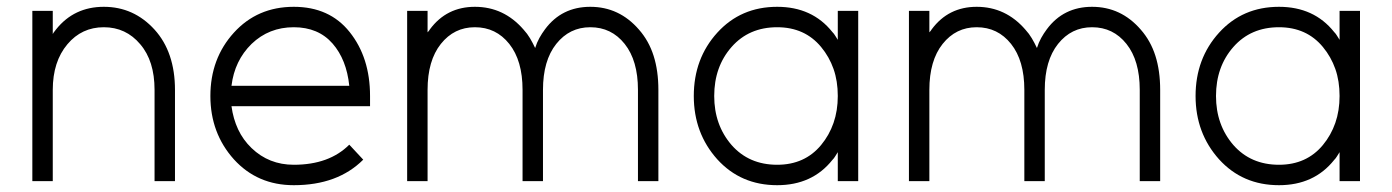

<svg xmlns="http://www.w3.org/2000/svg" viewBox="-20 -532 4089 564"><path d="M494 0V-268Q494 -323 479 -367.5Q464 -412 434 -445Q373 -512 285 -512Q198 -512 145 -446Q143 -443 140 -439.5Q137 -436 135 -432V-500H75V0H135V-268Q135 -351 178 -402Q220 -452 285 -452Q350 -452 392 -402Q434 -353 434 -268V0Z M1067 -220V-250Q1067 -363 1007 -438Q948 -512 843 -512Q736 -512 667 -436Q598 -360 598 -250Q598 -141 667 -64Q736 12 843 12Q972 12 1047 -63L1006 -107Q947 -48 843 -48Q770 -48 719 -97Q694 -121 679.5 -152Q665 -183 660 -220ZM843 -452Q915 -452 957 -404Q998 -357 1006 -280H660Q669 -354 719 -403Q770 -452 843 -452Z M1914 0V-268Q1914 -324 1900 -368Q1886 -412 1857 -445Q1799 -512 1714 -512Q1630 -512 1581 -446Q1572 -434 1564.5 -420.5Q1557 -407 1552 -391Q1545 -406 1537 -419.5Q1529 -433 1518 -445Q1460 -512 1375 -512Q1292 -512 1243 -446Q1242 -444 1240 -441.5Q1238 -439 1236 -437V-500H1176V0H1236V-268Q1236 -354 1275 -403Q1314 -452 1375 -452Q1437 -452 1476 -403Q1515 -354 1515 -268V0H1575V-268Q1575 -354 1614 -403Q1653 -452 1714 -452Q1776 -452 1815 -403Q1854 -354 1854 -268V0Z M2441 -500V-415Q2437 -421 2433.5 -427Q2430 -433 2425 -438Q2366 -512 2263 -512Q2156 -512 2087 -436Q2018 -360 2018 -250Q2018 -141 2087 -64Q2156 12 2263 12Q2366 12 2425 -62Q2430 -67 2433.5 -73Q2437 -79 2441 -85V0H2501V-500ZM2263 -452Q2344 -452 2392 -394Q2416 -365 2428.5 -329.5Q2441 -294 2441 -250Q2441 -207 2428.5 -171Q2416 -135 2392 -106Q2344 -48 2263 -48Q2180 -48 2129 -106Q2078 -165 2078 -250Q2078 -336 2129 -394Q2180 -452 2263 -452Z M3388 0V-268Q3388 -324 3374 -368Q3360 -412 3331 -445Q3273 -512 3188 -512Q3104 -512 3055 -446Q3046 -434 3038.5 -420.5Q3031 -407 3026 -391Q3019 -406 3011 -419.5Q3003 -433 2992 -445Q2934 -512 2849 -512Q2766 -512 2717 -446Q2716 -444 2714 -441.5Q2712 -439 2710 -437V-500H2650V0H2710V-268Q2710 -354 2749 -403Q2788 -452 2849 -452Q2911 -452 2950 -403Q2989 -354 2989 -268V0H3049V-268Q3049 -354 3088 -403Q3127 -452 3188 -452Q3250 -452 3289 -403Q3328 -354 3328 -268V0Z M3915 -500V-415Q3911 -421 3907.5 -427Q3904 -433 3899 -438Q3840 -512 3737 -512Q3630 -512 3561 -436Q3492 -360 3492 -250Q3492 -141 3561 -64Q3630 12 3737 12Q3840 12 3899 -62Q3904 -67 3907.5 -73Q3911 -79 3915 -85V0H3975V-500ZM3737 -452Q3818 -452 3866 -394Q3890 -365 3902.5 -329.5Q3915 -294 3915 -250Q3915 -207 3902.5 -171Q3890 -135 3866 -106Q3818 -48 3737 -48Q3654 -48 3603 -106Q3552 -165 3552 -250Q3552 -336 3603 -394Q3654 -452 3737 -452Z"/></svg>

Font: Unageo
Style: Light
Weight: 300
Designer: Richard Sepsi
Foundry: Richard Sepsi
Version: Version 2.000